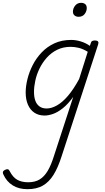

<svg xmlns="http://www.w3.org/2000/svg" viewBox="-128 -802 746 1361"><path d="M67 539Q5 539 -38 512Q-81 485 -103 437Q-109 427 -107.5 418Q-106 409 -92 402Q-81 396 -72.5 398Q-64 400 -60 410Q-37 455 -5.5 472.5Q26 490 72 490Q120 490 153 470Q186 450 210.5 408.5Q235 367 255 302L391 -115Q354 -64 317.5 -35Q281 -6 248 5.5Q215 17 188 17Q146 17 116 -3Q86 -23 70 -60Q54 -97 54 -146Q54 -190 66.5 -241Q79 -292 104 -341Q129 -390 167.5 -430.5Q206 -471 258 -495Q310 -519 377 -519Q409 -519 444 -508.5Q479 -498 509 -477L515 -495Q518 -507 525 -511Q532 -515 544 -515Q562 -515 567 -507.5Q572 -500 568 -488L309 305Q283 387 251 438Q219 489 175 514Q131 539 67 539ZM203 -33Q237 -33 276 -55Q315 -77 354.5 -123.5Q394 -170 433 -242L494 -435Q459 -456 429.5 -463Q400 -470 373 -470Q320 -470 278 -449.5Q236 -429 204.5 -394Q173 -359 152.5 -317Q132 -275 122.5 -231.5Q113 -188 113 -151Q113 -114 122.5 -88Q132 -62 152 -47.5Q172 -33 203 -33ZM429 -683Q412 -683 400.5 -692.5Q389 -702 389 -719Q389 -743 405 -762.5Q421 -782 447 -782Q464 -782 475.5 -773Q487 -764 487 -745Q487 -722 472 -702.5Q457 -683 429 -683Z"/></svg>

Font: Playwrite CO ExtraLight
Style: Regular
Weight: 250
Version: Version 1.002